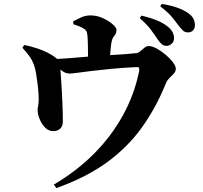

<svg xmlns="http://www.w3.org/2000/svg" viewBox="-20 -878 1040 984"><path d="M832 -643Q819 -643 808.5 -652Q798 -661 786 -679Q773 -699 753 -726Q733 -753 696 -785L705 -798Q748 -788 784 -773.5Q820 -759 844 -738Q860 -724 866 -710Q872 -696 872 -682Q872 -666 860.5 -654.5Q849 -643 832 -643ZM256 68Q373 -1 462 -90.5Q551 -180 610 -287Q669 -394 693 -513Q695 -526 692.5 -530.5Q690 -535 678 -534Q611 -531 553.5 -525.5Q496 -520 451 -514.5Q406 -509 376.5 -505Q347 -501 337 -501Q316 -501 298 -515Q280 -529 244 -557L245 -574Q287 -576 330.5 -579.5Q374 -583 414 -586.5Q454 -590 484 -591Q516 -594 552.5 -596Q589 -598 623 -600.5Q657 -603 681 -606Q691 -608 701 -617Q711 -626 721 -634Q731 -642 742 -642Q760 -642 783.5 -629Q807 -616 829.5 -597Q852 -578 866.5 -558.5Q881 -539 881 -526Q881 -512 871 -501Q861 -490 849 -478.5Q837 -467 831 -453Q779 -324 705.5 -222.5Q632 -121 526 -44.5Q420 32 269 86ZM252 -206Q230 -206 212.5 -223Q195 -240 184.5 -264.5Q174 -289 173 -310Q172 -318 174.5 -330Q177 -342 178 -357Q179 -370 177.5 -395Q176 -420 172.5 -449Q169 -478 164.5 -503.5Q160 -529 155 -542Q145 -571 130 -591Q115 -611 95 -633L104 -647Q135 -642 172 -629.5Q209 -617 237 -601Q268 -583 278 -570.5Q288 -558 289 -530Q290 -515 292 -487.5Q294 -460 296 -426Q298 -392 299.5 -359Q301 -326 301.5 -299.5Q302 -273 302 -260Q303 -233 289.5 -219.5Q276 -206 252 -206ZM431 -545Q431 -551 431 -567Q431 -583 431 -604Q431 -625 430.5 -647Q430 -669 429 -686Q428 -703 425 -713Q422 -723 410 -731Q399 -738 385 -743.5Q371 -749 356 -754L355 -769Q374 -779 396 -789Q418 -799 444 -799Q476 -799 506 -785.5Q536 -772 556.5 -754.5Q577 -737 577 -725Q577 -711 572 -703Q567 -695 561 -687.5Q555 -680 552 -664Q549 -649 547 -627.5Q545 -606 543.5 -584.5Q542 -563 542 -547ZM943 -712Q927 -712 917 -722Q907 -732 892 -751Q880 -768 861 -791Q842 -814 801 -846L809 -858Q853 -851 887.5 -839Q922 -827 944 -811Q963 -798 971 -782.5Q979 -767 979 -749Q979 -733 969.5 -722.5Q960 -712 943 -712Z"/></svg>

Font: Noto Serif JP ExtraLight ExtraBold
Style: Regular
Weight: 800
Version: Version 2.003-H1;hotconv 1.1.1;makeotfexe 2.6.0